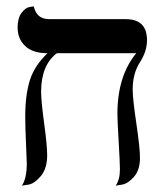

<svg xmlns="http://www.w3.org/2000/svg" viewBox="-20 -580 519 602"><path d="M396 -298.8Q396 -270 407.5 -193.1Q418.9 -116.2 418.9 -85Q418.9 -46.9 399.9 -25.4Q380.9 -3.9 361.8 -1L342.8 2Q356 -17.1 356 -48.8Q356 -69.8 352.1 -136Q348.1 -202.1 348.1 -223.1Q348.1 -341.3 407.2 -413.1H158.2Q109.4 -376 108.9 -293.9Q108.9 -263.2 118.4 -193.6Q127.9 -124 127.9 -92.8Q127.9 -51.8 107.9 -27.8Q87.9 -3.9 68.4 -1L48.8 2Q64 -21 64 -67.9Q64 -79.1 61.5 -130.6Q59.1 -182.1 59.1 -214.8Q59.1 -281.7 73.5 -327.9Q87.9 -374 128.9 -413.1Q83 -413.1 59.1 -435.5Q35.2 -458 35.2 -494.1Q35.2 -522.9 47.6 -539.6Q60.1 -556.2 73.2 -558.1L85.9 -560.1Q94.7 -520 133.8 -520H374Q440.9 -520 440.9 -454.1Q440.9 -418.9 418.5 -384.3Q396 -349.6 396 -298.8Z"/></svg>

Font: Linux Libertine O
Style: Regular
Weight: 400
Designer: Philipp H. Poll
Foundry: Philipp H. Poll
Version: Version 5.3.0